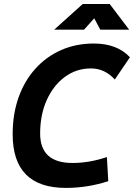

<svg xmlns="http://www.w3.org/2000/svg" viewBox="-20 -918 662 948"><path d="M305.2 9.8Q42.5 9.8 42.5 -255.4Q42.5 -354.5 71.5 -436.5Q100.6 -518.6 154.1 -578.1Q207.5 -637.7 281 -670.4Q354.5 -703.1 443.4 -703.1Q558.1 -703.1 621.6 -635.3L546.9 -525.4Q497.1 -580.1 429.2 -580.1Q356.9 -580.1 300.3 -538.3Q243.7 -496.6 210.9 -424.1Q178.2 -351.6 178.2 -258.8Q178.2 -113.3 337.9 -113.3Q421.4 -113.3 507.8 -142.6L514.6 -23.4Q411.6 9.8 305.2 9.8ZM247.6 -771.5 388.7 -898.4H521.5L617.7 -771.5H475.1L445.3 -827.6L395 -771.5Z"/></svg>

Font: CaskaydiaCove NFP
Style: Bold Italic
Weight: 700
Italic angle: -10°
Designer: Aaron Bell
Foundry: Saja Typeworks
Version: Version 2111.001; VTT 6.35;Nerd Fonts 3.1.1